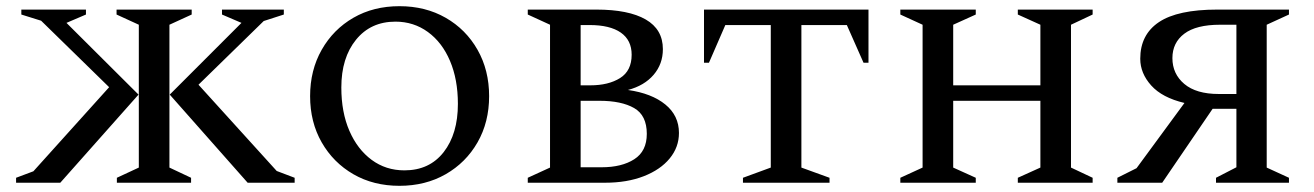

<svg xmlns="http://www.w3.org/2000/svg" viewBox="-20 -591 4249 621"><path d="M358 0V-16L429 -49V-511L357 -544V-560H600V-544L528 -511V-49L598 -16V0ZM529 -285 761 -517 698 -544V-560H898V-544L833 -523L622 -317L875 -38L933 -16V0H781ZM428 -285 175 0H32V-16L88 -37L333 -309L113 -524L49 -544V-560H258V-544L195 -517Z M1272 10Q1188 10 1123 -27.5Q1058 -65 1020.5 -130.5Q983 -196 983 -280Q983 -364 1020.5 -430Q1058 -496 1123 -533.5Q1188 -571 1272 -571Q1356 -571 1421.5 -533.5Q1487 -496 1524.5 -430Q1562 -364 1562 -280Q1562 -196 1524.5 -130.5Q1487 -65 1421.5 -27.5Q1356 10 1272 10ZM1288 -40Q1369 -40 1415 -99Q1461 -158 1461 -255Q1461 -334 1435.5 -394Q1410 -454 1364 -487.5Q1318 -521 1259 -521Q1179 -521 1131.5 -462.5Q1084 -404 1084 -308Q1084 -228 1110 -168Q1136 -108 1182 -74Q1228 -40 1288 -40Z M1687 0V-16L1759 -49V-511L1687 -544V-560H1909Q2013 -560 2068.5 -528Q2124 -496 2124 -432Q2124 -384 2094 -349Q2064 -314 2011 -300Q2088 -289 2132 -253Q2176 -217 2176 -161Q2176 -115 2146 -78.5Q2116 -42 2062 -21Q2008 0 1937 0ZM1887 -510H1858V-315H1889Q1948 -315 1985.5 -338.5Q2023 -362 2023 -414Q2023 -461 1988 -485.5Q1953 -510 1887 -510ZM1919 -265H1858V-50H1926Q1991 -50 2031.5 -76Q2072 -102 2072 -158Q2072 -218 2031 -241.5Q1990 -265 1919 -265Z M2383 0V-16L2473 -49V-510H2326L2273 -388H2257V-560H2789V-388H2773L2719 -510H2572V-49L2663 -16V0Z M2892 0V-16L2964 -49V-511L2892 -544V-560H3136V-544L3063 -511V-315H3345V-511L3272 -544V-560H3514V-544L3444 -511V-49L3514 -16V0H3272V-16L3345 -49V-265H3063V-49L3136 -16V0Z M3739 0H3594V-16L3656 -47L3811 -258Q3739 -275 3703.5 -314.5Q3668 -354 3668 -401Q3668 -479 3728.5 -519.5Q3789 -560 3917 -560H4149V-544L4077 -511V-49L4149 -16V0H3913V-16L3979 -50V-239H3902ZM3922 -287H3979V-511H3926Q3849 -511 3810.5 -482Q3772 -453 3772 -403Q3772 -352 3810.5 -319.5Q3849 -287 3922 -287Z"/></svg>

Font: Spectral SC Medium
Style: Regular
Weight: 500
Designer: Jean-Baptiste Levee
Foundry: Production Type
Version: Version 2.001